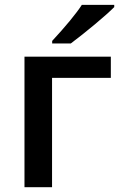

<svg xmlns="http://www.w3.org/2000/svg" viewBox="-20 -776 498 796"><path d="M81.5 -541H439.5V-453.1H195.8V0H81.5ZM319.3 -755.9H453.6V-746.6Q427.2 -720.2 373.8 -675.5Q320.3 -630.9 273.4 -595.7H196.3V-606.4Q236.3 -649.4 269.8 -689.9Q303.2 -730.5 319.3 -755.9Z"/></svg>

Font: Viking Open Sans Light
Style: Bold
Weight: 600
Foundry: Ascender Corporation
Version: Version 2.001